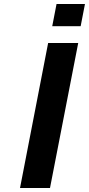

<svg xmlns="http://www.w3.org/2000/svg" viewBox="-20 -940 445 960"><path d="M383.3 -809.1H241.2L262.7 -919.9H404.8ZM230 0H80.1L220.7 -725.1H371.1Z"/></svg>

Font: Aurulent Sans
Style: BoldItalic
Weight: 700
Italic angle: -11°
Version: Version 2007.05.04